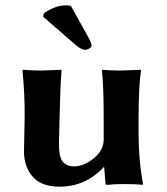

<svg xmlns="http://www.w3.org/2000/svg" viewBox="-20 -696 631 726"><path d="M248 -673.8 316.9 -549.8Q325.7 -533.7 326.2 -523.9Q326.2 -518.1 318.1 -512.9Q310.1 -507.8 301.8 -507.8Q286.6 -507.8 264.2 -527.8L143.1 -632.8L145 -644Q152.8 -652.8 178.5 -664.3Q204.1 -675.8 228 -675.8Q240.2 -675.8 248 -673.8ZM372.1 -64Q303.2 10.3 204.1 9.8Q135.3 9.8 102.5 -29.1Q69.8 -67.9 70.8 -126L73.2 -249Q74.2 -338.9 64.9 -429.2L66.9 -432.1Q103 -429.2 137.2 -429.2L211.9 -432.1L212.9 -429.2Q208 -376 205.1 -249L203.1 -159.2Q202.1 -103 217 -85Q231.9 -66.9 259.8 -66.9Q296.9 -66.9 334.5 -97.4Q372.1 -127.9 372.1 -168.9V-249Q372.1 -373 365.2 -429.2L367.2 -432.1Q401.4 -429.2 435.1 -429.2L512.2 -432.1L513.2 -429.2Q504.4 -376 503.9 -249V-191.9Q503.9 -90.8 521 0L519 2.9Q499 0 445.3 0Q410.6 0 388.2 2.9Q379.4 2.9 378.9 0L374 -64Z"/></svg>

Font: Linux Biolinum
Style: Bold
Weight: 700
Designer: Philipp H. Poll
Foundry: Philipp H. Poll
Version: Version 1.3.2 ; ttfautohint (v0.9)